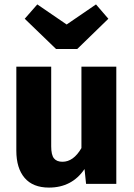

<svg xmlns="http://www.w3.org/2000/svg" viewBox="-20 -833 608 870"><path d="M507 0H370L363 -67Q306 17 202 17Q129 17 91.5 -27Q54 -71 54 -150V-531H212V-170Q212 -131 224.5 -115.5Q237 -100 263 -100Q313 -100 349 -162V-531H507ZM471 -748 330 -611H234L92 -748L149 -813L282 -722L415 -813Z"/></svg>

Font: FiraGOUPP
Style: Bold
Weight: 700
Designer: bBox Type
Foundry: bBox Type GmbH
Version: Version 1.001